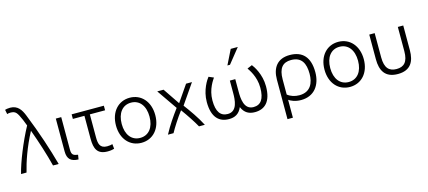

<svg xmlns="http://www.w3.org/2000/svg" viewBox="-67 -1409 4960 2227"><g transform="rotate(-15 2413.5 -295.5)"><path d="M19 0H85C114 -120 169 -284 260 -455C316 -302 368 -140 403 0H471C418 -191 352 -396 253 -643C226 -709 188 -776 95 -776C66 -776 44 -771 33 -767L44 -713C51 -716 63 -720 82 -720C147 -720 161 -697 204 -600C213 -579 222 -553 233 -526C140 -355 51 -131 19 0Z M575 -124C575 -27 620 6 707 9L716 -45C663 -53 640 -62 640 -126V-517H575Z M765 -517V-462H904V-187C904 -64 936 7 1059 7C1098 7 1127 0 1138 -4L1132 -61C1115 -56 1099 -52 1068 -52C979 -52 969 -113 969 -189V-462H1152V-517Z M1464 12C1602 12 1700 -95 1700 -258C1700 -421 1602 -529 1464 -529C1326 -529 1228 -421 1228 -258C1228 -95 1326 12 1464 12ZM1464 -470C1567 -470 1631 -387 1631 -258C1631 -129 1567 -47 1464 -47C1361 -47 1297 -129 1297 -258C1297 -387 1361 -470 1464 -470Z M1783 0H1850C1882 -59 1944 -157 2003 -234C2060 -156 2124 -59 2156 0H2226C2175 -100 2101 -203 2045 -278L2210 -517H2139L2003 -319L1869 -517H1793C1850 -436 1906 -355 1961 -274C1898 -189 1838 -103 1783 0Z M2516 9C2585 9 2639 -17 2671 -93C2703 -17 2758 9 2827 9C2943 9 3027 -61 3027 -248C3027 -395 2952 -502 2932 -527L2873 -502C2886 -481 2959 -387 2959 -250C2959 -113 2913 -52 2826 -52C2709 -52 2704 -191 2704 -271V-420H2639V-271C2639 -190 2633 -52 2517 -52C2430 -52 2384 -113 2384 -250C2384 -387 2457 -481 2470 -502L2411 -527C2391 -502 2316 -395 2316 -248C2316 -61 2400 9 2516 9ZM2688 -597 2829 -773H2744L2657 -597Z M3234 185V-30C3257 -13 3309 12 3380 12C3540 12 3622 -105 3622 -258C3622 -439 3538 -527 3385 -527C3238 -527 3169 -433 3169 -290V185ZM3234 -93V-274C3234 -409 3285 -467 3385 -467C3511 -467 3553 -383 3553 -257C3553 -150 3511 -47 3375 -47C3323 -47 3273 -62 3234 -93Z M3968 12C4106 12 4204 -95 4204 -258C4204 -421 4106 -529 3968 -529C3830 -529 3732 -421 3732 -258C3732 -95 3830 12 3968 12ZM3968 -470C4071 -470 4135 -387 4135 -258C4135 -129 4071 -47 3968 -47C3865 -47 3801 -129 3801 -258C3801 -387 3865 -470 3968 -470Z M4543 11C4698 11 4747 -87 4747 -220V-517H4682V-226C4682 -96 4631 -49 4543 -49C4455 -49 4404 -96 4404 -226V-517H4339V-220C4339 -87 4388 11 4543 11Z"/></g></svg>

Font: Repo Light
Style: Regular
Weight: 300
Designer: Stefan Peev
Foundry: Context Ltd
Version: Version 001.502